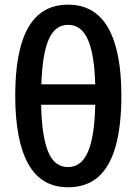

<svg xmlns="http://www.w3.org/2000/svg" viewBox="-20 -788 582 818"><path d="M497.1 -380.4Q497.1 -253.4 473.1 -166.5Q449.2 -79.6 399.2 -34.9Q349.1 9.8 269.5 9.8Q155.8 9.8 100.3 -89.8Q44.9 -189.5 44.9 -379.9Q44.9 -506.3 68.8 -592.8Q92.8 -679.2 142.6 -723.6Q192.4 -768.1 270.5 -768.1Q384.3 -768.1 440.7 -669.4Q497.1 -570.8 497.1 -380.4ZM269.5 -76.2Q327.1 -76.2 355.2 -142.3Q383.3 -208.5 385.7 -341.8H155.3Q157.7 -210 184.6 -143.1Q211.4 -76.2 269.5 -76.2ZM270.5 -682.1Q213.9 -682.1 187 -618.9Q160.2 -555.7 156.2 -428.7H385.7Q382.3 -555.2 354.7 -618.7Q327.1 -682.1 270.5 -682.1Z"/></svg>

Font: Open Sans SemiCondensed SemiBold
Style: Regular
Weight: 600
Width: 4
Designer: Monotype Design Team
Foundry: Monotype Imaging Inc.
Version: Version 3.000